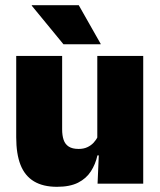

<svg xmlns="http://www.w3.org/2000/svg" viewBox="-20 -708 618 740"><path d="M219.5 -492.5V-209.5Q219.5 -186 225.2 -169Q231 -152 245 -143Q259 -134 283 -134Q302 -134 316.2 -140.5Q330.5 -147 340.8 -158Q351 -169 357 -182L384 -109H355.5Q348 -75 330.2 -47.5Q312.5 -20 281 -4Q249.5 12 199.5 12Q146 12 111 -9Q76 -30 59.2 -72.2Q42.5 -114.5 42.5 -179V-492.5ZM532 -492.5V0H356L361.5 -126.5L355 -144.5V-492.5ZM283.5 -688 368 -539V-537.5H224.5L102.5 -686V-688Z"/></svg>

Font: Anek Gujarati ExtraBold
Style: Regular
Weight: 800
Version: Version 1.003